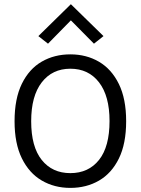

<svg xmlns="http://www.w3.org/2000/svg" viewBox="-20 -904 686 936"><path d="M323 12Q245 12 183.5 -24Q122 -60 86.5 -132.2Q51 -204.5 51 -313Q51 -423 86.5 -495.5Q122 -568 183.5 -603.5Q245 -639 323 -639Q401 -639 462.5 -603Q524 -567 559.5 -494.5Q595 -422 595 -313Q595 -203.5 559.5 -131.2Q524 -59 462.5 -23.5Q401 12 323 12ZM323 -60Q411.5 -60 462.8 -124.5Q514 -189 514 -314Q514 -436 462.8 -502.5Q411.5 -569 323 -569Q235 -569 183.5 -502.5Q132 -436 132 -313Q132 -188.5 183.5 -124.2Q235 -60 323 -60ZM214 -691 167 -728 325.5 -883.5 484.5 -728 438 -691 312 -818.5H339Z"/></svg>

Font: Karla ExtraLight
Style: Regular
Weight: 400
Version: Version 2.001